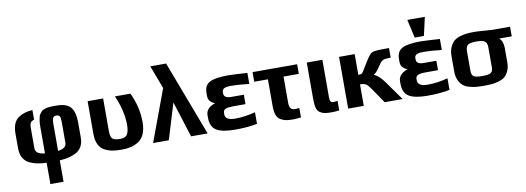

<svg xmlns="http://www.w3.org/2000/svg" viewBox="-67 -1135 4840 1768"><g transform="rotate(-10 2353.0 -251.0)"><path d="M241 -492C214.3 -490 190.7 -486 170 -480C149.3 -474 129.3 -464.7 110 -452C90.7 -439.3 75.8 -421 65.5 -397C55.2 -373 50 -343.7 50 -309V-166C50 -131.3 56.8 -102 70.5 -78C84.2 -54 103.3 -36.2 128 -24.5C152.7 -12.8 177.2 -4.7 201.5 0C225.8 4.7 254 7.7 286 9V208H409V8C439.7 6 466.8 2.3 490.5 -3C514.2 -8.3 537.8 -17 561.5 -29C585.2 -41 603.5 -58.5 616.5 -81.5C629.5 -104.5 636 -132.7 636 -166V-309C636 -372.3 623.5 -419 598.5 -449C573.5 -479 529.7 -494 467 -494H431.5C423.8 -494 413.3 -493.5 400 -492.5C386.7 -491.5 376.8 -490 370.5 -488C364.2 -486 356.2 -483.2 346.5 -479.5C336.8 -475.8 329.7 -471.3 325 -466C320.3 -460.7 315 -454 309 -446C303 -438 298.7 -428.7 296 -418C293.3 -407.3 291 -395 289 -381C287 -367 286 -351 286 -333V-79C227.3 -83.7 198 -105 198 -143V-336C198 -354.7 201 -369.2 207 -379.5C213 -389.8 224.3 -397.3 241 -402ZM488 -143C488 -107.7 461.7 -87 409 -81V-337C409 -363 412 -380.7 418 -390C424 -399.3 434 -404 448 -404C464 -404 474.7 -399.5 480 -390.5C485.3 -381.5 488 -363.3 488 -336Z M1011 -484C1054.3 -387.3 1076 -294.7 1076 -206C1076 -168.7 1070.5 -140 1059.5 -120C1048.5 -100 1025.3 -90 990 -90C952.7 -90 928.5 -96.5 917.5 -109.5C906.5 -122.5 901 -145.7 901 -179V-484H756V-178C756 -138.7 762.3 -105.8 775 -79.5C787.7 -53.2 805.8 -33.8 829.5 -21.5C853.2 -9.2 877.2 -0.8 901.5 3.5C925.8 7.8 954.7 10 988 10C1020 10 1048.7 7 1074 1C1099.3 -5 1123.7 -15.3 1147 -30C1170.3 -44.7 1188.5 -67 1201.5 -97C1214.5 -127 1221 -164 1221 -208C1221 -302 1199.3 -394 1156 -484Z M1283 0H1430L1532 -335L1638 0H1793L1528 -700H1380L1462 -483Z M1821 -141C1821 -85 1838.8 -45.8 1874.5 -23.5C1910.2 -1.2 1968 10 2048 10C2130 10 2199.3 4 2256 -8V-116C2190 -98.7 2127 -90 2067 -90C2005 -90 1974 -109 1974 -147V-160C1974 -177.3 1981.8 -189.2 1997.5 -195.5C2013.2 -201.8 2035.7 -205 2065 -205H2183V-293H2065C2019.7 -293 1997 -307.7 1997 -337V-353C1997 -365.7 2002.8 -375.7 2014.5 -383C2026.2 -390.3 2049.3 -394 2084 -394C2127.3 -394 2182.7 -390 2250 -382V-485C2158.7 -491 2098 -494 2068 -494C1990.7 -494 1934.5 -485.2 1899.5 -467.5C1864.5 -449.8 1847 -416.3 1847 -367V-340C1847 -319.3 1853.2 -302.5 1865.5 -289.5C1877.8 -276.5 1892.3 -267.7 1909 -263C1850.3 -241.7 1821 -209.3 1821 -166Z M2665 4V-84C2651 -82 2637 -81 2623 -81C2589 -81 2572 -102.3 2572 -145V-394H2715V-484H2298V-394H2426V-141C2426 -108.3 2429.8 -81.7 2437.5 -61C2445.2 -40.3 2457.2 -25 2473.5 -15C2489.8 -5 2507 1.7 2525 5C2543 8.3 2566.3 10 2595 10C2608.3 10 2631.7 8 2665 4Z M3023 2V-87C3004.3 -84.3 2990.7 -83 2982 -83C2961.3 -83 2951 -97.7 2951 -127V-484H2805V-141C2805 -107.7 2807.7 -81 2813 -61C2818.3 -41 2828 -26.2 2842 -16.5C2856 -6.8 2870.8 -0.5 2886.5 2.5C2902.2 5.5 2924.3 7 2953 7C2971.7 7 2995 5.3 3023 2Z M3107 0H3253V-201C3277.7 -201 3296 -197.3 3308 -190C3320 -182.7 3336 -164.3 3356 -135L3448 0H3616L3489 -179C3457 -223.7 3425 -252.7 3393 -266C3408.3 -274 3424.7 -290.7 3442 -316L3470 -356C3480.7 -371.3 3491.8 -381.5 3503.5 -386.5C3515.2 -391.5 3533.3 -394 3558 -394H3574V-484H3526C3466 -484 3428.3 -480 3413 -472C3397.7 -464 3376.3 -437.3 3349 -392L3302 -315C3295.3 -303.7 3289.2 -296.7 3283.5 -294C3277.8 -291.3 3267.7 -290 3253 -290V-484H3107Z M3621 -141C3621 -85 3638.8 -45.8 3674.5 -23.5C3710.2 -1.2 3768 10 3848 10C3930 10 3999.3 4 4056 -8V-116C3990 -98.7 3927 -90 3867 -90C3805 -90 3774 -109 3774 -147V-160C3774 -177.3 3781.8 -189.2 3797.5 -195.5C3813.2 -201.8 3835.7 -205 3865 -205H3983V-293H3865C3819.7 -293 3797 -307.7 3797 -337V-353C3797 -365.7 3802.8 -375.7 3814.5 -383C3826.2 -390.3 3849.3 -394 3884 -394C3927.3 -394 3982.7 -390 4050 -382V-485C3958.7 -491 3898 -494 3868 -494C3790.7 -494 3734.5 -485.2 3699.5 -467.5C3664.5 -449.8 3647 -416.3 3647 -367V-340C3647 -319.3 3653.2 -302.5 3665.5 -289.5C3677.8 -276.5 3692.3 -267.7 3709 -263C3650.3 -241.7 3621 -209.3 3621 -166ZM3910 -538 3949 -710H3785L3824 -538Z M4706 -394V-484H4539C4527.7 -484 4503 -485.7 4465 -489C4427 -492.3 4397.3 -494 4376 -494C4348.7 -494 4325.3 -493.2 4306 -491.5C4286.7 -489.8 4265 -485.5 4241 -478.5C4217 -471.5 4197.5 -461.7 4182.5 -449C4167.5 -436.3 4154.7 -418.2 4144 -394.5C4133.3 -370.8 4128 -342.3 4128 -309V-166C4128 -134.7 4133.2 -107.8 4143.5 -85.5C4153.8 -63.2 4166.3 -45.8 4181 -33.5C4195.7 -21.2 4215 -11.7 4239 -5C4263 1.7 4284.8 5.8 4304.5 7.5C4324.2 9.2 4348 10 4376 10C4404 10 4427.8 9.2 4447.5 7.5C4467.2 5.8 4489 1.7 4513 -5C4537 -11.7 4556.3 -21.2 4571 -33.5C4585.7 -45.8 4598.2 -63.2 4608.5 -85.5C4618.8 -107.8 4624 -134.7 4624 -166V-299C4624 -342.3 4612 -374 4588 -394ZM4476 -146C4476 -120.7 4469.5 -103.5 4456.5 -94.5C4443.5 -85.5 4416.7 -81 4376 -81C4335.3 -81 4308.5 -85.5 4295.5 -94.5C4282.5 -103.5 4276 -120.7 4276 -146V-332C4276 -358 4282.7 -376.5 4296 -387.5C4309.3 -398.5 4336 -404 4376 -404C4416 -404 4442.7 -398.5 4456 -387.5C4469.3 -376.5 4476 -358 4476 -332Z"/></g></svg>

Font: Play
Style: Bold
Weight: 700
Designer: Jonas Hecksher
Foundry: Jonas Hecksher, Playtypeª, e-types AS
Version: Version 1.002